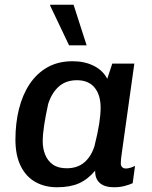

<svg xmlns="http://www.w3.org/2000/svg" viewBox="-20 -779 640 809"><path d="M220 10Q169 10 129.5 -12Q90 -34 67.5 -79Q45 -124 45 -191Q45 -260 60 -320Q75 -380 105 -425Q135 -470 180 -495.5Q225 -521 286 -521Q336 -521 374.5 -502Q413 -483 432 -447L453 -511H546L495 -147Q491 -121 490 -109.5Q489 -98 489 -90Q489 -80 495 -74.5Q501 -69 510 -69Q519 -69 529 -72Q539 -75 549 -80L539 -7Q523 0 503.5 5Q484 10 460 10Q421 10 400.5 -8Q380 -26 381 -60Q350 -23 312.5 -6.5Q275 10 220 10ZM261 -70Q306 -70 335 -94.5Q364 -119 378 -163Q392 -219 398 -258Q404 -297 404 -325Q404 -379 378.5 -410Q353 -441 304 -441Q258 -441 228 -414.5Q198 -388 183 -341Q172 -291 166 -251.5Q160 -212 160 -183Q160 -153 170.5 -127Q181 -101 203 -85.5Q225 -70 261 -70ZM271 -588 191 -756 192 -759H290L345 -588Z"/></svg>

Font: Chivo Mono Medium
Style: Italic
Weight: 500
Italic angle: -8.05°
Monospace: yes
Designer: Hector Gatti
Foundry: Omnibus-Type
Version: Version 1.008